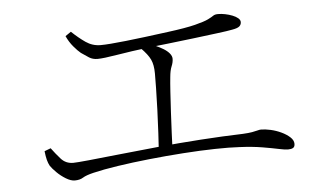

<svg xmlns="http://www.w3.org/2000/svg" viewBox="-42 -681 1084 640"><g transform="rotate(-5 500.0 -361.5)"><path d="M750 -561Q735 -558 699 -553.5Q663 -549 619 -543.5Q575 -538 534 -533.5Q493 -529 467 -526Q410 -519 362 -511Q314 -503 295 -503Q279 -503 267 -510.5Q255 -518 241 -528Q231 -536 217.5 -552Q204 -568 195 -588L214 -601Q237 -579 259.5 -563.5Q282 -548 309 -548Q335 -548 394 -554.5Q453 -561 535 -572Q597 -580 628.5 -588Q660 -596 673 -602.5Q686 -609 691.5 -613Q697 -617 708 -617Q719 -617 731.5 -614.5Q744 -612 755.5 -607.5Q767 -603 774 -597Q781 -591 781 -584Q781 -575 774.5 -569.5Q768 -564 750 -561ZM459 -543Q474 -537 489 -530.5Q504 -524 516.5 -516.5Q529 -509 536.5 -500Q544 -491 544 -482Q544 -470 538.5 -457Q533 -444 531 -422Q529 -404 527 -373Q525 -342 523 -306Q521 -270 519.5 -235Q518 -200 517 -173H471Q473 -201 475 -239Q477 -277 478.5 -316.5Q480 -356 480.5 -389Q481 -422 481 -438Q481 -467 472.5 -485Q464 -503 441 -526ZM92 -212 113 -220Q127 -201 143 -183Q159 -165 184 -165Q195 -165 235.5 -169Q276 -173 336.5 -179.5Q397 -186 468.5 -193Q540 -200 614.5 -205Q689 -210 756 -212Q775 -213 786.5 -215Q798 -217 805 -219Q812 -221 817 -221Q831 -221 849 -217Q867 -213 884 -205Q901 -197 912.5 -186.5Q924 -176 924 -164Q924 -154 918 -150.5Q912 -147 901 -147Q891 -147 870 -151.5Q849 -156 816.5 -161.5Q784 -167 741 -169Q708 -171 658.5 -170Q609 -169 551.5 -165Q494 -161 437 -155Q380 -149 330.5 -141.5Q281 -134 248 -126Q223 -120 212 -113Q201 -106 184 -106Q171 -106 154.5 -116Q138 -126 124.5 -139.5Q111 -153 105 -162Q100 -171 97 -182.5Q94 -194 92 -212Z"/></g></svg>

Font: Noto Serif KR
Style: Regular
Weight: 200
Designer: Ryoko NISHIZUKA 西塚涼子 (kana & ideographs); Frank Grießhammer (Latin, Greek & Cyrillic); Wenlong ZHANG 张文龙 (bopomofo); San
Foundry: Adobe
Version: Version 2.001;hotconv 1.1.0;makeotfexe 2.6.0